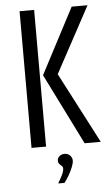

<svg xmlns="http://www.w3.org/2000/svg" viewBox="-54 -627 481 827"><g transform="rotate(-5 186.5 -214.0)"><path d="M292.2 0 139.3 -307.4 287.9 -591H356.5L202.8 -306.3L362.1 0ZM62.7 0V-591H125.6V0ZM163.7 162.6Q175 144.3 182.9 127.8Q190.8 111.3 190.8 100Q190.8 93.4 185.9 89.2Q181 85 175.8 79.5Q170.7 74.1 170.7 64.1Q170.7 53.9 179.6 46Q188.6 38.1 201.6 38.1Q216.4 38.1 225.6 47.6Q234.9 57 234.9 69.6Q234.9 81.1 228.1 97.9Q221.4 114.7 211.6 131.7Q201.8 148.7 190.8 162.6Z"/></g></svg>

Font: Alumni Sans Thin
Style: Regular
Weight: 100
Designer: Robert E. Leuschke
Foundry: Robert E. Leuschke
Version: Version 1.018